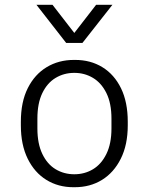

<svg xmlns="http://www.w3.org/2000/svg" viewBox="-20 -771 620 801"><path d="M286 10Q223 10 173.5 -20.5Q124 -51 95.5 -109Q67 -167 67 -248V-263Q67 -346 96 -403.5Q125 -461 175 -491Q225 -521 288 -521H294Q358 -521 407.5 -490.5Q457 -460 485 -402.5Q513 -345 513 -263V-248Q513 -167 484 -109Q455 -51 405.5 -20.5Q356 10 292 10ZM290 -44Q333 -44 368 -65Q403 -86 424 -129Q445 -172 445 -235V-276Q445 -340 424 -382.5Q403 -425 368 -446Q333 -467 290 -467Q247 -467 212 -446Q177 -425 156.5 -382.5Q136 -340 136 -276V-235Q136 -172 156.5 -129Q177 -86 212 -65Q247 -44 290 -44ZM449 -751 324 -592H256L132 -751H199L309 -609H271L381 -751Z"/></svg>

Font: Chivo Medium ExtraLight
Style: Regular
Weight: 250
Version: Version 2.002